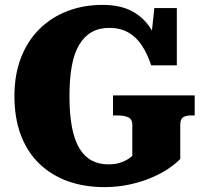

<svg xmlns="http://www.w3.org/2000/svg" viewBox="-20 -748 844 785"><path d="M717 -238V-98Q701 -81 671.5 -60.5Q642 -40 601.5 -22.5Q561 -5 511.5 6Q462 17 407 17Q324 17 256.5 -7.5Q189 -32 140 -79.5Q91 -127 65 -196.5Q39 -266 39 -355Q39 -443 66 -512.5Q93 -582 142 -630Q191 -678 256.5 -703Q322 -728 399 -728Q474 -728 523 -700.5Q572 -673 600 -625Q628 -577 642 -513L593 -546L611 -715H703V-481H598Q583 -527 560.5 -561.5Q538 -596 505 -615Q472 -634 427 -634Q385 -634 354.5 -616.5Q324 -599 303.5 -564.5Q283 -530 273.5 -477.5Q264 -425 264 -355Q264 -280 274.5 -226.5Q285 -173 305.5 -140Q326 -107 355.5 -91.5Q385 -76 423 -76Q448 -76 467 -81.5Q486 -87 499.5 -95Q513 -103 521 -111V-238Q521 -261 504 -268.5Q487 -276 462 -276H442V-358H776V-276H761Q740 -276 728.5 -268.5Q717 -261 717 -238Z"/></svg>

Font: Roboto Serif ExtraBold
Style: Regular
Weight: 800
Designer: Greg Gazdowicz
Foundry: Commercial Type
Version: Version 1.008